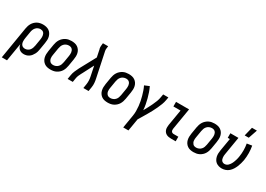

<svg xmlns="http://www.w3.org/2000/svg" viewBox="-25 -1724 4025 2907"><g transform="rotate(30 1987.5 -270.0)"><path d="M-25 215 67 -341Q71 -365 78.5 -389Q86 -413 99 -435Q112 -457 131 -475.5Q150 -494 173 -506Q196 -518 221 -523Q246 -528 270 -528Q299 -528 326.5 -521.5Q354 -515 376 -500Q398 -485 412.5 -462Q427 -439 434 -412.5Q441 -386 440 -357Q439 -328 434 -299L414 -179Q411 -157 404.5 -134.5Q398 -112 387 -91Q376 -70 361 -51Q346 -32 325.5 -18Q305 -4 282 2Q259 8 237 8Q213 8 192 1Q171 -6 155.5 -21Q140 -36 130.5 -56Q121 -76 118 -98L66 215ZM213 -72Q235 -72 256.5 -82Q278 -92 292.5 -110Q307 -128 314.5 -149.5Q322 -171 326 -193L346 -313Q348 -328 349 -344Q350 -360 348 -375Q346 -390 340.5 -404Q335 -418 324.5 -428.5Q314 -439 299.5 -443.5Q285 -448 270 -448H269Q248 -448 226.5 -438Q205 -428 190 -410Q175 -392 167 -370.5Q159 -349 156 -327L138 -218Q135 -201 134 -184.5Q133 -168 134 -152Q135 -136 140.5 -121Q146 -106 156 -94.5Q166 -83 181.5 -77.5Q197 -72 213 -72Z M704 8Q675 8 647.5 2Q620 -4 598 -19.5Q576 -35 561 -57.5Q546 -80 539.5 -107Q533 -134 533.5 -163Q534 -192 539 -221L559 -341Q563 -365 571 -389.5Q579 -414 593 -436.5Q607 -459 627 -477Q647 -495 670.5 -507Q694 -519 719 -523.5Q744 -528 769 -528Q798 -528 825.5 -522Q853 -516 875.5 -500.5Q898 -485 913 -462.5Q928 -440 934.5 -413Q941 -386 940 -357Q939 -328 934 -299L914 -179Q910 -155 902 -130.5Q894 -106 880.5 -83.5Q867 -61 847 -43Q827 -25 803.5 -13Q780 -1 754.5 3.5Q729 8 704 8ZM706 -72Q728 -72 750.5 -81Q773 -90 789.5 -108Q806 -126 814 -148Q822 -170 826 -193L846 -313Q848 -328 849 -344Q850 -360 848 -375.5Q846 -391 840 -404.5Q834 -418 823.5 -428.5Q813 -439 798.5 -443.5Q784 -448 768 -448Q746 -448 723.5 -439Q701 -430 684.5 -412Q668 -394 660 -372Q652 -350 648 -327L628 -207Q625 -192 624 -176Q623 -160 625 -144.5Q627 -129 633.5 -115.5Q640 -102 650 -91.5Q660 -81 675 -76.5Q690 -72 706 -72Z M1002 0 1014 -74Q1020 -112 1036 -149Q1052 -186 1070 -222L1222 -502L1195 -633Q1194 -635 1193 -637Q1192 -639 1192 -641Q1188 -662 1189.5 -684Q1191 -706 1194 -728L1195 -735H1286L1285 -728Q1282 -708 1280 -688Q1278 -668 1282 -649L1372 -222Q1380 -186 1383 -149Q1386 -112 1380 -74L1368 0H1277L1289 -74Q1294 -107 1292.5 -140.5Q1291 -174 1284 -206L1249 -376L1150 -185Q1148 -181 1145.5 -177Q1143 -173 1142 -170L1141 -169Q1129 -146 1118.5 -122Q1108 -98 1104 -74L1092 0Z M1704 8Q1675 8 1647.5 2Q1620 -4 1598 -19.5Q1576 -35 1561 -57.5Q1546 -80 1539.5 -107Q1533 -134 1533.5 -163Q1534 -192 1539 -221L1559 -341Q1563 -365 1571 -389.5Q1579 -414 1593 -436.5Q1607 -459 1627 -477Q1647 -495 1670.5 -507Q1694 -519 1719 -523.5Q1744 -528 1769 -528Q1798 -528 1825.5 -522Q1853 -516 1875.5 -500.5Q1898 -485 1913 -462.5Q1928 -440 1934.5 -413Q1941 -386 1940 -357Q1939 -328 1934 -299L1914 -179Q1910 -155 1902 -130.5Q1894 -106 1880.5 -83.5Q1867 -61 1847 -43Q1827 -25 1803.5 -13Q1780 -1 1754.5 3.5Q1729 8 1704 8ZM1706 -72Q1728 -72 1750.5 -81Q1773 -90 1789.5 -108Q1806 -126 1814 -148Q1822 -170 1826 -193L1846 -313Q1848 -328 1849 -344Q1850 -360 1848 -375.5Q1846 -391 1840 -404.5Q1834 -418 1823.5 -428.5Q1813 -439 1798.5 -443.5Q1784 -448 1768 -448Q1746 -448 1723.5 -439Q1701 -430 1684.5 -412Q1668 -394 1660 -372Q1652 -350 1648 -327L1628 -207Q1625 -192 1624 -176Q1623 -160 1625 -144.5Q1627 -129 1633.5 -115.5Q1640 -102 1650 -91.5Q1660 -81 1675 -76.5Q1690 -72 1706 -72Z M2098 215 2136 -13Q2143 -56 2142.5 -98Q2142 -140 2138 -181.5Q2134 -223 2126 -263Q2118 -303 2107 -342.5Q2096 -382 2083 -420Q2070 -458 2052 -494L2134 -528Q2154 -486 2169.5 -441.5Q2185 -397 2197 -351Q2209 -305 2218 -258Q2227 -211 2230 -162Q2251 -199 2271 -236.5Q2291 -274 2309 -312Q2327 -350 2342 -389Q2357 -428 2363 -468L2372 -520H2463L2454 -468Q2447 -427 2431.5 -386.5Q2416 -346 2397.5 -306.5Q2379 -267 2358.5 -228Q2338 -189 2315.5 -151Q2293 -113 2270.5 -75Q2248 -37 2225 0L2189 215Z M2810 0Q2788 0 2767 -3.5Q2746 -7 2728 -16.5Q2710 -26 2697 -42Q2684 -58 2678 -77Q2672 -96 2672 -118Q2672 -140 2675 -161L2722 -440H2597V-520H2825L2763 -148Q2761 -135 2762 -122.5Q2763 -110 2769 -100Q2775 -90 2786 -85Q2797 -80 2810 -80H2891V0Z M3204 8Q3175 8 3147.5 2Q3120 -4 3098 -19.5Q3076 -35 3061 -57.5Q3046 -80 3039.5 -107Q3033 -134 3033.5 -163Q3034 -192 3039 -221L3059 -341Q3063 -365 3071 -389.5Q3079 -414 3093 -436.5Q3107 -459 3127 -477Q3147 -495 3170.5 -507Q3194 -519 3219 -523.5Q3244 -528 3269 -528Q3298 -528 3325.5 -522Q3353 -516 3375.5 -500.5Q3398 -485 3413 -462.5Q3428 -440 3434.5 -413Q3441 -386 3440 -357Q3439 -328 3434 -299L3414 -179Q3410 -155 3402 -130.5Q3394 -106 3380.5 -83.5Q3367 -61 3347 -43Q3327 -25 3303.5 -13Q3280 -1 3254.5 3.5Q3229 8 3204 8ZM3206 -72Q3228 -72 3250.5 -81Q3273 -90 3289.5 -108Q3306 -126 3314 -148Q3322 -170 3326 -193L3346 -313Q3348 -328 3349 -344Q3350 -360 3348 -375.5Q3346 -391 3340 -404.5Q3334 -418 3323.5 -428.5Q3313 -439 3298.5 -443.5Q3284 -448 3268 -448Q3246 -448 3223.5 -439Q3201 -430 3184.5 -412Q3168 -394 3160 -372Q3152 -350 3148 -327L3128 -207Q3125 -192 3124 -176Q3123 -160 3125 -144.5Q3127 -129 3133.5 -115.5Q3140 -102 3150 -91.5Q3160 -81 3175 -76.5Q3190 -72 3206 -72Z M3699 8Q3671 8 3645 0.5Q3619 -7 3598.5 -22.5Q3578 -38 3565 -61Q3552 -84 3546 -110.5Q3540 -137 3541 -164.5Q3542 -192 3547 -221L3584 -440H3547V-520H3688L3636 -207Q3633 -192 3632 -177Q3631 -162 3632.5 -147.5Q3634 -133 3638 -119.5Q3642 -106 3650.5 -95Q3659 -84 3672.5 -78Q3686 -72 3701 -72Q3717 -72 3733.5 -78.5Q3750 -85 3762.5 -97.5Q3775 -110 3785 -124.5Q3795 -139 3802.5 -154.5Q3810 -170 3815.5 -186Q3821 -202 3826.5 -218.5Q3832 -235 3835 -251Q3838 -267 3841 -284Q3850 -341 3849.5 -398Q3849 -455 3839 -509L3927 -523Q3938 -462 3939 -399Q3940 -336 3930 -271Q3924 -240 3915.5 -209Q3907 -178 3894.5 -147.5Q3882 -117 3864 -88.5Q3846 -60 3820.5 -37Q3795 -14 3762.5 -3Q3730 8 3699 8ZM3751 -600 3789 -755H3875L3822 -600Z"/></g></svg>

Font: Iosevka Curly Slab Medium
Style: Italic
Weight: 500
Italic angle: -9°
Monospace: yes
Designer: Belleve Invis
Foundry: Belleve Invis
Version: Version 22.1.2; ttfautohint (v1.8.4)